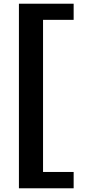

<svg xmlns="http://www.w3.org/2000/svg" viewBox="-20 -798 460 1035"><path d="M82 -778H377V-691H212V129H377V217H82Z"/></svg>

Font: Moderustic SemiBold
Style: Regular
Weight: 600
Designer: Tural Alisoy
Foundry: TAFT Foundry
Version: Version 2.120